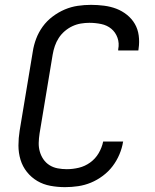

<svg xmlns="http://www.w3.org/2000/svg" viewBox="-20 -763 640 791"><path d="M248 8Q217 8 187.5 2.5Q158 -3 133.5 -17.5Q109 -32 91 -54.5Q73 -77 64.5 -105Q56 -133 56 -163.5Q56 -194 61 -225L115 -550Q119 -577 129 -603.5Q139 -630 156 -653.5Q173 -677 197 -695Q221 -713 247 -724Q273 -735 300.5 -739Q328 -743 355 -743Q382 -743 409 -739.5Q436 -736 459.5 -727Q483 -718 503 -702Q523 -686 535.5 -664.5Q548 -643 551.5 -616.5Q555 -590 551 -563L550 -555H467V-560Q472 -585 464 -607.5Q456 -630 438.5 -644.5Q421 -659 397 -664Q373 -669 348 -669Q331 -669 313 -666Q295 -663 278 -655Q261 -647 246.5 -634.5Q232 -622 222 -606.5Q212 -591 206 -573.5Q200 -556 197 -538L143 -213Q140 -193 139.5 -174.5Q139 -156 144 -138.5Q149 -121 159 -106.5Q169 -92 184 -82.5Q199 -73 217.5 -69.5Q236 -66 255 -66Q280 -66 305 -72Q330 -78 351.5 -93.5Q373 -109 386.5 -132Q400 -155 405 -180H488L487 -179Q483 -153 472 -127Q461 -101 444 -78.5Q427 -56 403.5 -38.5Q380 -21 354.5 -10.5Q329 0 302 4Q275 8 248 8Z"/></svg>

Font: Iosevka Extended Oblique
Style: Regular
Weight: 400
Width: 7
Italic angle: -9°
Monospace: yes
Designer: Belleve Invis
Foundry: Belleve Invis
Version: Version 32.0.1; ttfautohint (v1.8.4)